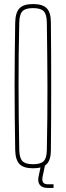

<svg xmlns="http://www.w3.org/2000/svg" viewBox="-20 -825 324 947"><path d="M143 5Q96 5 76 -16Q56 -37 55 -85Q53.5 -169.5 52.8 -246.8Q52 -324 52 -399.5Q52 -475 52.8 -552.2Q53.5 -629.5 55 -714Q56 -763 76 -784Q96 -805 143 -805Q190.5 -805 210.8 -784Q231 -763 231 -714Q232 -629.5 232.2 -552.2Q232.5 -475 232.5 -399.5Q232.5 -324 232.2 -246.8Q232 -169.5 231 -85Q231 -37 210.8 -16Q190.5 5 143 5ZM143 -15Q180.5 -15 195.5 -30.2Q210.5 -45.5 211 -85Q213 -171 213.5 -249.2Q214 -327.5 214 -403Q214 -478.5 213 -555Q212 -631.5 211 -714Q210.5 -754.5 195.5 -769.8Q180.5 -785 143 -785Q105.5 -785 90.8 -769.8Q76 -754.5 75 -714Q73 -631.5 72.2 -555Q71.5 -478.5 71.5 -403Q71.5 -327.5 72.5 -249.2Q73.5 -171 75 -85Q76 -45.5 90.8 -30.2Q105.5 -15 143 -15ZM244 102H217Q188.5 102 176.8 87.5Q165 73 170 47L182 -10H202L190 47Q186.5 65.5 192.8 74.8Q199 84 217 84H244Z"/></svg>

Font: Big Shoulders Display SC Thin
Style: Regular
Weight: 100
Designer: Patric King
Foundry: XO Type Co
Version: Version 2.002